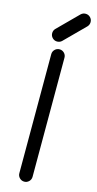

<svg xmlns="http://www.w3.org/2000/svg" viewBox="-152 -1055 551 1095"><g transform="rotate(15 124.0 -508.0)"><path d="M78.1 -742.2Q78.1 -758.3 89.6 -769.8Q101.1 -781.2 117.2 -781.2Q133.3 -781.2 144.8 -769.8Q156.2 -758.3 156.2 -742.2V-39.1Q156.2 -22.9 144.8 -11.5Q133.3 0 117.2 0Q101.1 0 89.6 -11.5Q78.1 -22.9 78.1 -39.1ZM236.8 -949.2 118.2 -830.6Q106.9 -820.3 91.3 -820.3Q75.2 -820.3 63.7 -831.8Q52.2 -843.3 52.2 -859.4Q52.2 -874.5 62 -885.7L180.7 -1004.4Q192.4 -1015.6 208.5 -1015.6Q224.6 -1015.6 236.1 -1004.2Q247.6 -992.7 247.6 -976.6Q247.6 -960.9 236.8 -949.2Z"/></g></svg>

Font: Comfortaa
Style: Regular
Weight: 400
Designer: Johan Aakerlund - aajohan
Foundry: Johan Aakerlund
Version: Version 2.004 2013